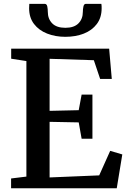

<svg xmlns="http://www.w3.org/2000/svg" viewBox="-20 -1002 680 1022"><path d="M120.5 -62V-677L39.5 -689.5V-743H561L575 -582H513L479.5 -681.5L244 -689V-412L399 -415.5L414.5 -498.5H472V-263.5H414.5L399 -350.5L244 -353.5V-57.5L508 -68.5L566.5 -199L631 -180L601.5 0H39V-52ZM218 -981.5Q229 -981.5 231.8 -967.2Q234.5 -953 234.5 -939Q234.5 -901.5 257.8 -877.8Q281 -854 328 -854Q374.5 -854 397.8 -877.8Q421 -901.5 421 -939Q421 -953 424 -967.2Q427 -981.5 437 -981.5H519.5Q520.5 -976.5 520.8 -970.2Q521 -964 521 -958Q521 -908 495.2 -874Q469.5 -840 425.8 -823Q382 -806 327.5 -806Q275 -806 231 -823.2Q187 -840.5 161 -874.5Q135 -908.5 135 -958Q135 -964 135.5 -970.2Q136 -976.5 136 -981.5Z"/></svg>

Font: Merriweather 24pt SemiBold
Style: Regular
Weight: 600
Designer: Eben Sorkin
Foundry: Eben Sorkin
Version: Version 2.100